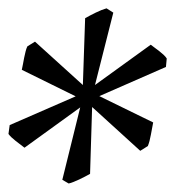

<svg xmlns="http://www.w3.org/2000/svg" viewBox="-23 -782 416 456"><path d="M202.6 -580.1 335 -675.8Q339.4 -672.4 344.7 -668.5Q350.1 -664.6 355.7 -660.2Q361.3 -655.8 366 -651.4Q370.6 -647 373 -643.1L371.1 -623L212.9 -553.7L340.8 -491.2Q338.4 -479 335.4 -462.4Q332.5 -445.8 328.1 -435.1L310.1 -423.8L195.8 -527.8L190.9 -369.1Q185.5 -366.2 178.7 -362.5Q171.9 -358.9 165 -355.7Q158.2 -352.5 151.6 -349.9Q145 -347.2 140.1 -346.2L125 -355L167.5 -526.9L35.2 -431.2Q25.9 -438 14.2 -447.3Q2.4 -456.5 -2.9 -463.9L0 -484.9L156.7 -553.2L28.8 -616.2Q30.3 -622.1 31.5 -629.6Q32.7 -637.2 34.4 -645Q36.1 -652.8 37.8 -659.9Q39.6 -667 42 -671.9L60.1 -683.1L173.8 -580.1L179.2 -738.8Q184.1 -741.7 190.7 -745.1Q197.3 -748.5 204.3 -752Q211.4 -755.4 218 -758.1Q224.6 -760.7 230 -762.2L246.1 -752Z"/></svg>

Font: Gentium
Style: Italic
Weight: 400
Italic angle: -7°
Designer: J. Victor Gaultney
Version: Version 1.02; 2005; OFL release